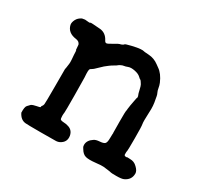

<svg xmlns="http://www.w3.org/2000/svg" viewBox="-107 -575 761 731"><g transform="rotate(30 273.5 -209.5)"><path d="M400 -422Q404 -419 411 -414Q432 -400 446 -367Q450 -357 451.5 -347Q453 -337 456.5 -330Q460 -323 461 -316.5Q462 -310 463 -305Q469 -278 467 -250Q465 -207 467 -198Q469 -189 469 -136Q469 -83 468 -80.5Q467 -78 467 -75Q467 -72 467 -68Q466 -59 473 -58.5Q480 -58 480 -59Q480 -60 482.5 -59.5Q485 -59 493.5 -59Q502 -59 509.5 -56Q517 -53 524 -46Q538 -33 538 -21Q538 7 511 19Q502 23 479.5 23Q457 23 455 22Q453 21 441 19.5Q429 18 421 17Q413 16 385.5 19Q358 22 344 18.5Q330 15 320 -2Q318 -6 316 -8.5Q314 -11 314 -20Q315 -39 335 -52Q343 -58 359.5 -59Q376 -60 381.5 -65.5Q387 -71 387 -90Q387 -109 387.5 -109Q388 -109 388 -111Q388 -113 387.5 -113.5Q387 -114 387 -162Q387 -210 388 -210.5Q389 -211 389 -216Q389 -221 389.5 -221.5Q390 -222 390.5 -228Q391 -234 391.5 -235.5Q392 -237 393 -243.5Q394 -250 395.5 -257Q397 -264 397.5 -267Q398 -270 398 -270Q398 -270 398 -271Q398 -272 399 -272.5Q400 -273 400 -277.5Q400 -282 398 -285.5Q396 -289 392.5 -305Q389 -321 386 -326Q383 -331 379.5 -336Q376 -341 375 -340.5Q374 -340 365.5 -348Q357 -356 339.5 -359.5Q322 -363 311.5 -359Q301 -355 295.5 -354.5Q290 -354 283 -350.5Q276 -347 273.5 -344.5Q271 -342 262 -337Q253 -332 244.5 -325.5Q236 -319 230.5 -314.5Q225 -310 212.5 -297.5Q200 -285 197 -284Q189 -280 187.5 -275.5Q186 -271 186.5 -257.5Q187 -244 187.5 -240.5Q188 -237 188.5 -164Q189 -91 188 -86.5Q187 -82 187 -72Q187 -59 190.5 -56.5Q194 -54 205 -53.5Q216 -53 221 -51Q245 -46 250 -22Q255 6 229 19Q223 22 215 22.5Q207 23 147 23Q87 23 80 22Q58 20 46 -5Q45 -30 51.5 -37Q58 -44 62 -48Q69 -53 83.5 -55.5Q98 -58 99 -60Q100 -62 99.5 -63Q99 -64 102 -67.5Q105 -71 106 -77Q107 -83 107 -156V-233Q108 -233 109 -242.5Q110 -252 111 -257Q112 -262 111 -276.5Q110 -291 109.5 -295.5Q109 -300 109 -306.5Q109 -313 108.5 -314.5Q108 -316 107 -314L105 -338Q101 -350 86 -352Q48 -357 41 -388Q39 -398 45.5 -411Q52 -424 67 -431L79 -433Q104 -430 102 -433Q101 -435 147 -431Q172 -428 185 -403Q189 -395 194.5 -395.5Q200 -396 218 -407Q236 -418 240 -418.5Q244 -419 249.5 -421.5Q255 -424 256 -426.5Q257 -429 282 -435Q307 -441 319 -441.5Q331 -442 331.5 -441Q332 -440 356 -438.5Q380 -437 400 -422Z"/></g></svg>

Font: TT2020 Style E
Style: Regular
Weight: 400
Version: Version 00.2